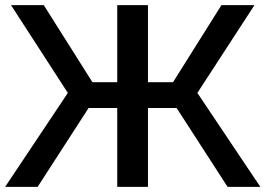

<svg xmlns="http://www.w3.org/2000/svg" viewBox="-23 -730 1037 750"><path d="M124 0 323 -308H435V0H555V-308H667L866 0H994L748 -367L971 -710H842L653 -409H555V-710H435V-409H338L148 -710H20L242 -367L-3 0Z"/></svg>

Font: RT Raleway SemiBold
Style: Regular
Weight: 400
Designer: Matt McInerney, Pablo Impallari, Rodrigo Fuenzalida — Edited by Milan Moffatt in April 2016
Foundry: Matt McInerney, Pablo Impallari, Rodrigo Fuenzalida — Edited by Milan Moffatt in April 2016
Version: Version 3.001